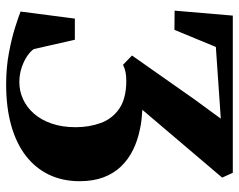

<svg xmlns="http://www.w3.org/2000/svg" viewBox="-98 -685 796 640"><g transform="rotate(90 300.0 -365.0)"><path d="M261 12.5Q205 12.5 156 3.2Q107 -6 71 -17.5Q35 -29 18.5 -35.5L42 -216.5H112.5L143.5 -80Q149.5 -70 165.2 -58.8Q181 -47.5 204.2 -39.5Q227.5 -31.5 254 -31.5Q283.5 -31.5 310.5 -43.8Q337.5 -56 358.8 -80.2Q380 -104.5 392 -139.5Q404 -174.5 404 -219.5Q404 -264 390.2 -302.2Q376.5 -340.5 343 -364Q309.5 -387.5 251 -388Q233 -388 220.5 -385.5Q208 -383 196 -377L165 -407L311.5 -615.5L375.5 -703L136.5 -686.5L79.5 -548.5L15.5 -549L32 -743H556L572 -707.5L346 -441.5Q362.5 -440.5 378.8 -438.8Q395 -437 410.5 -433.5Q448 -426 479.5 -410.5Q511 -395 534.5 -370.8Q558 -346.5 571 -312.2Q584 -278 584 -232.5Q584 -176 562.5 -130.8Q541 -85.5 499.8 -53.5Q458.5 -21.5 398.5 -4.5Q338.5 12.5 261 12.5Z"/></g></svg>

Font: Merriweather 96pt ExtraBold
Style: Regular
Weight: 800
Version: Version 2.100